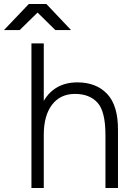

<svg xmlns="http://www.w3.org/2000/svg" viewBox="-80 -945 675 965"><path d="M78 -727H140V0H78ZM450 -266H513V0H450ZM297 -473Q223 -473 181.5 -418.5Q140 -364 140 -267H102Q102 -350 126 -409Q150 -468 196.5 -499.5Q243 -531 309 -531Q404 -531 459 -472.5Q514 -414 513 -290V-266H450Q450 -385 410 -429Q370 -473 297 -473ZM66 -924V-925H153L277 -794H198ZM65 -925H152V-924L19 -794H-60Z"/></svg>

Font: 寒蝉端黑体 Light
Style: Regular
Weight: 300
Designer: ChillDuanSans {Warren2060}; 
Source Han Sans {Ryoko NISHIZUKA 西塚涼子 (kana, bopomofo & ideographs); Paul D. Hunt (Latin, G
Foundry: ChillType&Adobe
Version: Version 1.300;Glyphs 3.3 (3306)